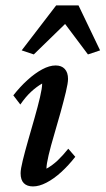

<svg xmlns="http://www.w3.org/2000/svg" viewBox="-20 -668 383 696"><path d="M99.6 7.8Q78.1 7.8 66.4 -3.9Q54.7 -15.6 54.7 -40Q54.7 -54.7 62.5 -86.4Q70.3 -118.2 82 -159.2Q93.8 -200.2 105.5 -241.2Q117.2 -282.2 125 -315.4Q132.8 -348.6 132.8 -365.2Q112.3 -353.5 92.8 -335.4Q73.2 -317.4 53.7 -289.1L28.3 -322.3Q52.7 -353.5 79.6 -377.9Q106.4 -402.3 132.8 -416.5Q159.2 -430.7 181.6 -430.7Q203.1 -430.7 214.8 -418Q226.6 -405.3 226.6 -381.8Q226.6 -367.2 218.8 -334.5Q210.9 -301.8 199.7 -261.2Q188.5 -220.7 176.3 -179.7Q164.1 -138.7 156.2 -105.5Q148.4 -72.3 148.4 -56.6Q169.9 -68.4 189 -86.4Q208 -104.5 227.5 -128.9L252.9 -99.6Q228.5 -68.4 201.7 -43.9Q174.8 -19.5 148.4 -5.9Q122.1 7.8 99.6 7.8ZM342.8 -485.4 298.8 -470.7 190.4 -615.2H251L102.5 -470.7L58.6 -485.4L183.6 -648.4H264.6Z"/></svg>

Font: Crimson Pro Medium
Style: Italic
Weight: 500
Italic angle: -12°
Designer: Jacques Le Bailly
Foundry: Baron von Fonthausen
Version: Version 1.003